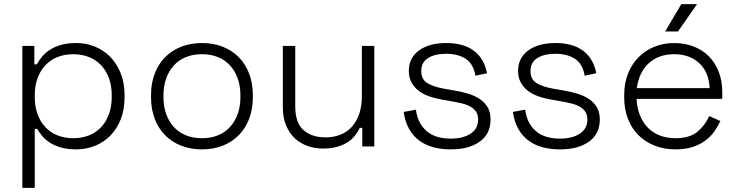

<svg xmlns="http://www.w3.org/2000/svg" viewBox="-20 -708 3571 928"><path d="M334 -40Q375 -40 409.5 -53.5Q444 -67 468.5 -93Q493 -119 506.5 -156Q520 -193 520 -239V-247Q520 -294 506.5 -330.5Q493 -367 468.5 -393Q444 -419 409.5 -432.5Q375 -446 334 -446Q293 -446 258.5 -432.5Q224 -419 199.5 -393Q175 -367 161.5 -330.5Q148 -294 148 -247V-239Q148 -193 161.5 -156Q175 -119 199.5 -93Q224 -67 258.5 -53.5Q293 -40 334 -40ZM148 200H88V-486H146V-397H158Q169 -417 184.5 -435.5Q200 -454 223 -468.5Q246 -483 277 -491.5Q308 -500 348 -500Q397 -500 439.5 -482.5Q482 -465 513.5 -432.5Q545 -400 563.5 -353.5Q582 -307 582 -249V-237Q582 -179 564 -132.5Q546 -86 514.5 -53.5Q483 -21 440 -3.5Q397 14 348 14Q308 14 277 5.5Q246 -3 223.5 -17Q201 -31 185.5 -49Q170 -67 160 -85H148Z M956 14Q901 14 855.5 -4Q810 -22 777.5 -55Q745 -88 727.5 -134.5Q710 -181 710 -237V-249Q710 -305 727.5 -351.5Q745 -398 777.5 -431Q810 -464 855.5 -482Q901 -500 956 -500Q1012 -500 1057 -482Q1102 -464 1134.5 -431Q1167 -398 1184.5 -351.5Q1202 -305 1202 -249V-237Q1202 -181 1184.5 -134.5Q1167 -88 1134.5 -55Q1102 -22 1057 -4Q1012 14 956 14ZM956 -40Q999 -40 1033.5 -54Q1068 -68 1092 -94.5Q1116 -121 1129 -157.5Q1142 -194 1142 -239V-247Q1142 -292 1129 -328.5Q1116 -365 1092 -391.5Q1068 -418 1033.5 -432Q999 -446 956 -446Q913 -446 878.5 -432Q844 -418 820 -391.5Q796 -365 783 -328.5Q770 -292 770 -247V-239Q770 -194 783 -157.5Q796 -121 820 -94.5Q844 -68 878.5 -54Q913 -40 956 -40Z M1541 10Q1502 10 1466.5 -2.5Q1431 -15 1404.5 -40Q1378 -65 1362.5 -102.5Q1347 -140 1347 -190V-486H1407V-194Q1407 -114 1447 -79Q1487 -44 1554 -44Q1592 -44 1624 -56.5Q1656 -69 1679 -93.5Q1702 -118 1715.5 -155.5Q1729 -193 1729 -243V-486H1789V0H1731V-90H1719Q1710 -71 1695.5 -52.5Q1681 -34 1660 -20.5Q1639 -7 1609.5 1.5Q1580 10 1541 10Z M2158 14Q2114 14 2075.5 4Q2037 -6 2007 -28Q1977 -50 1957.5 -84.5Q1938 -119 1931 -167L1990 -178Q1996 -138 2011.5 -111.5Q2027 -85 2049.5 -68.5Q2072 -52 2100 -45Q2128 -38 2158 -38Q2218 -38 2254.5 -62Q2291 -86 2291 -130Q2291 -152 2282 -166.5Q2273 -181 2256.5 -191Q2240 -201 2217 -207Q2194 -213 2165 -218L2119 -226Q2084 -232 2054 -242.5Q2024 -253 2002.5 -270Q1981 -287 1968.5 -310.5Q1956 -334 1956 -365Q1956 -428 2005 -464Q2054 -500 2137 -500Q2220 -500 2270 -463Q2320 -426 2334 -354L2278 -342Q2268 -400 2230.5 -424Q2193 -448 2137 -448Q2081 -448 2048.5 -427Q2016 -406 2016 -365Q2016 -324 2046 -306Q2076 -288 2128 -279L2174 -271Q2211 -265 2243.5 -255Q2276 -245 2300 -228.5Q2324 -212 2337.5 -188.5Q2351 -165 2351 -130Q2351 -61 2299 -23.5Q2247 14 2158 14Z M2686 14Q2642 14 2603.5 4Q2565 -6 2535 -28Q2505 -50 2485.5 -84.5Q2466 -119 2459 -167L2518 -178Q2524 -138 2539.5 -111.5Q2555 -85 2577.5 -68.5Q2600 -52 2628 -45Q2656 -38 2686 -38Q2746 -38 2782.5 -62Q2819 -86 2819 -130Q2819 -152 2810 -166.5Q2801 -181 2784.5 -191Q2768 -201 2745 -207Q2722 -213 2693 -218L2647 -226Q2612 -232 2582 -242.5Q2552 -253 2530.5 -270Q2509 -287 2496.5 -310.5Q2484 -334 2484 -365Q2484 -428 2533 -464Q2582 -500 2665 -500Q2748 -500 2798 -463Q2848 -426 2862 -354L2806 -342Q2796 -400 2758.5 -424Q2721 -448 2665 -448Q2609 -448 2576.5 -427Q2544 -406 2544 -365Q2544 -324 2574 -306Q2604 -288 2656 -279L2702 -271Q2739 -265 2771.5 -255Q2804 -245 2828 -228.5Q2852 -212 2865.5 -188.5Q2879 -165 2879 -130Q2879 -61 2827 -23.5Q2775 14 2686 14Z M3410 -282Q3406 -361 3359 -403.5Q3312 -446 3238 -446Q3165 -446 3117 -403.5Q3069 -361 3058 -282ZM3245 14Q3189 14 3143 -4.5Q3097 -23 3064.5 -56Q3032 -89 3014.5 -135Q2997 -181 2997 -237V-249Q2997 -305 3015 -351Q3033 -397 3065 -430Q3097 -463 3141.5 -481.5Q3186 -500 3238 -500Q3289 -500 3332 -483.5Q3375 -467 3405.5 -436.5Q3436 -406 3453.5 -362Q3471 -318 3471 -262V-230H3057Q3059 -185 3073.5 -149.5Q3088 -114 3112.5 -89.5Q3137 -65 3171 -52.5Q3205 -40 3245 -40Q3313 -40 3350.5 -71Q3388 -102 3408 -147L3462 -123Q3450 -98 3433 -73.5Q3416 -49 3390.5 -29.5Q3365 -10 3329 2Q3293 14 3245 14ZM3195 -556 3273 -688H3349L3257 -556Z"/></svg>

Font: Space Grotesk Light
Style: Regular
Weight: 300
Designer: Florian Karsten
Foundry: Florian Karsten
Version: Version 2.000